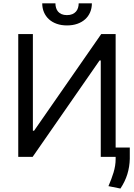

<svg xmlns="http://www.w3.org/2000/svg" viewBox="-20 -929 793 1137"><path d="M174.7 -727.3V-154.8H181.8L579.5 -727.3H664.8V-55.4H748.6V11.4Q747.5 58.6 734.2 102.1Q720.9 145.6 693.2 187.5L622.2 173.3Q631.4 152 639 131.9Q646.7 111.9 652.5 92.2Q658.4 72.4 661.6 52.7Q664.8 33 664.8 12.8V0H576.7V-571H569.6L173.3 0H88.1V-727.3ZM524.1 -909.1Q524.1 -880.3 513.8 -856.4Q503.6 -832.4 484.4 -815Q465.2 -797.6 437.9 -788Q410.5 -778.4 376.4 -778.4Q343 -778.4 315.9 -788Q288.7 -797.6 269.7 -815Q250.7 -832.4 240.4 -856.4Q230.1 -880.3 230.1 -909.1H308.2Q308.2 -895.2 312 -882.6Q315.7 -870 323.7 -860.4Q331.7 -850.9 344.8 -845.2Q358 -839.5 376.4 -839.5Q395.2 -839.5 408.4 -845.2Q421.5 -850.9 429.9 -860.4Q438.2 -870 442.1 -882.6Q446 -895.2 446 -909.1Z"/></svg>

Font: Fast_Sans
Style: Regular
Weight: 400
Designer: Rasmus Andersson
Foundry: rsms
Version: Version 3.018;git-588b23468